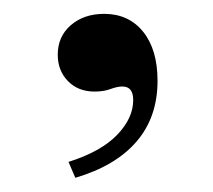

<svg xmlns="http://www.w3.org/2000/svg" viewBox="-20 -127 303 273"><path d="M87.1 125.8 77.4 103.2Q123.4 88.7 146.4 64.9Q169.4 41.1 169.4 15.3Q169.4 -4 154 -4Q146.8 -4 137.1 -0.4Q127.4 3.2 114.5 3.2Q91.1 3.2 76.6 -11.7Q62.1 -26.6 62.1 -49.2Q62.1 -75 80.6 -91.1Q99.2 -107.3 128.2 -107.3Q162.9 -107.3 183.5 -81.9Q204 -56.5 204 -12.1Q204 39.5 174.2 74.2Q144.4 108.9 87.1 125.8Z"/></svg>

Font: Playfair 12pt Light
Style: Regular
Weight: 300
Designer: Claus Eggers Sørensen
Foundry: Claus Eggers Sørensen
Version: Version 2.000;gftools[0.9.28]